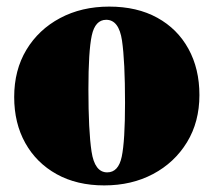

<svg xmlns="http://www.w3.org/2000/svg" viewBox="-20 -547 648 582"><path d="M296 15Q213 15 151.8 -19Q90.5 -53 56.8 -113.2Q23 -173.5 23 -253Q23 -334.5 60 -396Q97 -457.5 162.2 -492.2Q227.5 -527 311 -527Q395.5 -527 456.8 -493.2Q518 -459.5 551.2 -399Q584.5 -338.5 584.5 -259Q584.5 -177.5 546.8 -115.8Q509 -54 444 -19.5Q379 15 296 15ZM305 -24.5Q339 -24.5 349 -72Q359 -119.5 359 -235.5Q359 -361.5 349.8 -424.2Q340.5 -487 302 -487Q268.5 -487 258.2 -439.5Q248 -392 248 -276.5Q248 -150.5 257.5 -87.5Q267 -24.5 305 -24.5Z"/></svg>

Font: Newsreader 72pt ExtraBold
Style: Regular
Weight: 800
Designer: Hugues Gentile
Foundry: Production Type
Version: Version 1.003; ttfautohint (v1.8.3)